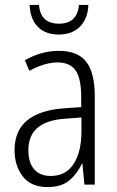

<svg xmlns="http://www.w3.org/2000/svg" viewBox="-20 -748 475 778"><path d="M219 -542Q295 -542 329.5 -497.5Q364 -453 364 -359V0H322L314 -85H312Q293 -44 261 -17Q229 10 172 10Q106 10 72.5 -33Q39 -76 39 -139Q39 -219 90.5 -260.5Q142 -302 238 -309L309 -314V-355Q309 -431 286 -463Q263 -495 214 -495Q161 -495 99 -461L81 -504Q112 -522 147 -532Q182 -542 219 -542ZM244 -267Q95 -257 95 -140Q95 -88 119 -61.5Q143 -35 185 -35Q247 -35 278.5 -84Q310 -133 310 -216V-272ZM338 -728Q336 -672 304 -640Q272 -608 218 -608Q165 -608 134 -638.5Q103 -669 100 -728H138Q144 -652 219 -652Q293 -652 300 -728Z"/></svg>

Font: Noto Sans Khmer Condensed Light
Style: Regular
Weight: 300
Width: 3
Designer: Danh Hong and the Monotype Design Team
Foundry: Monotype Imaging Inc.
Version: Version 2.004; ttfautohint (v1.8.4.7-5d5b)